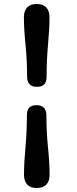

<svg xmlns="http://www.w3.org/2000/svg" viewBox="-20 -788 385 964"><path d="M214 -404Q214 -376.5 202 -364.2Q190 -352 164 -352Q142 -352 129 -364.5Q116 -377 116 -404Q116 -486 108 -565Q100 -644 100 -701.5Q100 -733 116.2 -750.5Q132.5 -768 164.5 -768Q196.5 -768 212.5 -750.5Q228.5 -733 228.5 -701.5Q228.5 -644 221.2 -565Q214 -486 214 -404ZM115 -208Q115 -236 127 -248Q139 -260 165 -260Q187 -260 200 -247.5Q213 -235 213 -208Q213 -126 221 -47.2Q229 31.5 229 89.5Q229 121 213 138.5Q197 156 164.5 156Q132.5 156 116.5 138.5Q100.5 121 100.5 89.5Q100.5 31.5 107.8 -47.5Q115 -126.5 115 -208Z"/></svg>

Font: Fraunces 9pt SuperSoft Black
Style: Regular
Weight: 900
Version: Version 1.000;[b76b70a41]